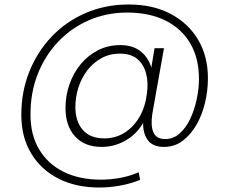

<svg xmlns="http://www.w3.org/2000/svg" viewBox="-20 -649 1022 856"><path d="M422 187Q319 187 241 147.5Q163 108 119 35Q75 -38 75 -137Q75 -240 110.5 -329Q146 -418 210 -485.5Q274 -553 362 -591Q450 -629 554 -629Q662 -629 741 -587Q820 -545 863.5 -471.5Q907 -398 907 -300Q907 -245 894 -190.5Q881 -136 855.5 -92Q830 -48 794 -21Q758 6 711 6Q658 6 636 -28.5Q614 -63 619 -115L624 -151L638 -142Q609 -68 553.5 -31Q498 6 433 6Q357 6 314.5 -41Q272 -88 272 -167Q272 -222 289.5 -272.5Q307 -323 339.5 -362.5Q372 -402 417 -425Q462 -448 517 -448Q581 -448 619 -409.5Q657 -371 662 -307L646 -295L669 -434H711L659 -141Q651 -89 664 -59Q677 -29 716 -29Q753 -29 781 -54Q809 -79 828 -119Q847 -159 857 -206.5Q867 -254 867 -297Q867 -390 828 -456Q789 -522 717.5 -557.5Q646 -593 547 -593Q455 -593 376 -558.5Q297 -524 238.5 -462Q180 -400 148 -318Q116 -236 116 -142Q115 -49 154.5 17Q194 83 264.5 117.5Q335 152 430 152Q472 152 516 144Q560 136 598 119L605 153Q562 170 515.5 178.5Q469 187 422 187ZM445 -32Q495 -32 535.5 -57.5Q576 -83 602 -128Q628 -173 635 -232Q642 -282 631 -322.5Q620 -363 591.5 -386.5Q563 -410 515 -410Q469 -410 432 -389.5Q395 -369 369 -335Q343 -301 329.5 -258.5Q316 -216 316 -172Q316 -108 349 -70Q382 -32 445 -32Z"/></svg>

Font: DM Sans 24pt ExtraLight
Style: Regular
Weight: 250
Designer: Colophon Foundry, Jonny Pinhorn
Foundry: Colophon Foundry
Version: Version 4.004;gftools[0.9.30]